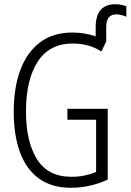

<svg xmlns="http://www.w3.org/2000/svg" viewBox="-20 -879 618 909"><path d="M316 10Q224 10 164 -34Q104 -78 74.5 -158.5Q45 -239 45 -350Q45 -464 76.5 -548Q108 -632 169.5 -678.5Q231 -725 323 -725Q351 -725 379 -720.5Q407 -716 433 -707V-750Q433 -806 457 -832.5Q481 -859 525 -859Q543 -859 556 -856Q569 -853 578 -849V-800Q571 -803 558.5 -807Q546 -811 531 -811Q508 -811 495.5 -797Q483 -783 483 -750V-683L460 -635Q428 -656 393.5 -664.5Q359 -673 325 -673Q214 -673 158.5 -587Q103 -501 103 -351Q103 -209 155 -125.5Q207 -42 318 -42Q353 -42 382.5 -48.5Q412 -55 435 -65V-312H299V-364H490V-29Q453 -11 408 -0.5Q363 10 316 10Z"/></svg>

Font: Noto Sans Mono SemiCondensed Light
Style: Regular
Weight: 300
Width: 4
Designer: Monotype Design Team
Foundry: Monotype Imaging Inc.
Version: Version 2.014; ttfautohint (v1.8.4.7-5d5b)